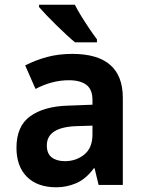

<svg xmlns="http://www.w3.org/2000/svg" viewBox="-20 -786 603 816"><path d="M220 10Q139 10 94.5 -34.5Q50 -79 50 -158Q50 -250 108.5 -292Q167 -334 268 -337L373 -341V-361Q373 -406 347 -425.5Q321 -445 273 -445Q201 -445 131 -408L87 -508Q132 -531 181 -544Q230 -557 287 -557Q502 -557 502 -370V0H399L382 -71H379Q345 -25 304 -7.5Q263 10 220 10ZM256 -101Q303 -101 338 -129Q373 -157 373 -215V-252L307 -250Q179 -246 179 -168Q179 -133 200 -117Q221 -101 256 -101ZM299 -606Q284 -618 262.5 -638Q241 -658 218.5 -680Q196 -702 176.5 -722.5Q157 -743 146 -756V-766H298Q309 -744 326 -716.5Q343 -689 361 -662.5Q379 -636 392 -619V-606Z"/></svg>

Font: Noto Sans Mono SemiCondensed
Style: Bold
Weight: 700
Width: 4
Designer: Monotype Design Team
Foundry: Monotype Imaging Inc.
Version: Version 2.014